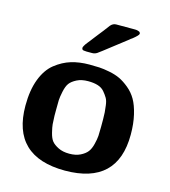

<svg xmlns="http://www.w3.org/2000/svg" viewBox="-104 -763 759 858"><g transform="rotate(15 275.0 -334.0)"><path d="M29.8 -224.1Q29.8 -295.9 49.3 -346.9Q68.8 -397.9 103 -425Q137.2 -452.1 175 -463.6Q212.9 -475.1 258.8 -475.1Q284.7 -475.1 304.4 -474.1Q324.2 -473.1 352.5 -467.5Q380.9 -461.9 401.9 -451.9Q422.9 -441.9 446 -422.9Q469.2 -403.8 484.1 -377.9Q499 -352.1 508.5 -311.5Q518.1 -271 518.1 -220.2Q518.1 10.7 274.9 11.2Q29.8 10.7 29.8 -224.1ZM167 -213.9Q168 -188 168.9 -175Q169.9 -162.1 176 -137.5Q182.1 -112.8 192.1 -100.3Q202.1 -87.9 223.1 -77.4Q244.1 -66.9 274.2 -66.9Q304.2 -66.9 325.2 -77.4Q346.2 -87.9 356.7 -101.6Q367.2 -115.2 373 -138.7Q378.9 -162.1 379.9 -178.5Q380.9 -194.8 380.9 -220.2Q380.9 -226.1 380.9 -228V-254.9Q380.9 -275.9 379.9 -286.4Q378.9 -296.9 376.5 -317.9Q374 -338.9 366.9 -350.8Q359.9 -362.8 348.4 -376.5Q336.9 -390.1 317.9 -396Q298.8 -401.9 272.9 -401.9Q242.2 -401.9 220.7 -390.9Q199.2 -379.9 189.2 -366.5Q179.2 -353 173.6 -326.4Q168 -299.8 167.5 -285.4Q167 -271 167 -241.2ZM209 -540Q209 -542 210 -543.9Q210.9 -545.9 212.9 -549.6Q214.8 -553.2 217.5 -557.1Q220.2 -561 225.1 -567.1Q230 -573.2 235.1 -579.6Q240.2 -585.9 247.6 -595.9Q254.9 -606 262.5 -615Q270 -624 281 -638.4Q292 -652.8 301.8 -666Q313 -679.2 328.1 -679.2H415Q427.2 -679.2 437 -673.8L439.9 -668.9V-665Q439 -658.2 414.1 -638.2Q406.2 -633.3 401.9 -628.9Q376 -608.9 338.9 -580.1Q289.1 -541 279.1 -534.4Q269 -527.8 256.8 -527.8H231Q230 -527.8 225.6 -528.3Q221.2 -528.8 219 -528.8Q216.8 -528.8 214.4 -529.8Q211.9 -530.8 210.4 -533.4Q209 -536.1 209 -540Z"/></g></svg>

Font: CMU Sans Serif
Style: Bold
Weight: 700
Version: Version 0.7.0